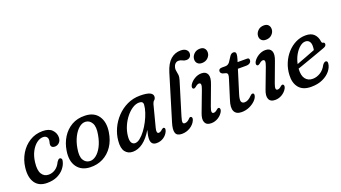

<svg xmlns="http://www.w3.org/2000/svg" viewBox="-59 -1246 3162 1779"><g transform="rotate(-20 1522.0 -356.5)"><path d="M279.5 -403Q247.5 -403 216 -379Q184.5 -355 161.5 -311.2Q138.5 -267.5 131.5 -208.5Q122 -132.5 145 -95.2Q168 -58 212.5 -58Q248.5 -58 279.2 -78.8Q310 -99.5 329 -141Q336 -151.5 343 -158.2Q350 -165 359 -165Q369 -165 374.8 -154.8Q380.5 -144.5 374 -124Q365.5 -91.5 340.2 -60.8Q315 -30 273.2 -10.2Q231.5 9.5 172.5 9.5Q92 9.5 54.8 -45.5Q17.5 -100.5 29.5 -195.5Q38 -266.5 73.5 -326Q109 -385.5 165.8 -421.2Q222.5 -457 295 -457Q358 -457 388 -425.2Q418 -393.5 418 -352.5Q417.5 -319.5 398.8 -301Q380 -282.5 354.5 -282.5Q337 -282.5 327 -291.5Q317 -300.5 317.5 -315Q317.5 -326 321 -337.2Q324.5 -348.5 324.5 -361.5Q324.5 -380.5 312.5 -391.8Q300.5 -403 279.5 -403Z M713.5 -457Q802 -454.5 843.2 -393.8Q884.5 -333 869.5 -238Q857.5 -159 819.5 -102.8Q781.5 -46.5 724.2 -17.2Q667 12 597 9.5Q512 6.5 469.5 -52.5Q427 -111.5 443 -210Q454 -280.5 489.2 -337.2Q524.5 -394 581.2 -426.8Q638 -459.5 713.5 -457ZM614 -45.5Q645 -44 675.8 -67.5Q706.5 -91 731 -137Q755.5 -183 767 -249Q781 -324.5 759.2 -362.2Q737.5 -400 698 -402Q664.5 -403.5 633.2 -377Q602 -350.5 578.2 -303.5Q554.5 -256.5 544.5 -197Q530.5 -121 552 -84.2Q573.5 -47.5 614 -45.5Z M1291.5 -128Q1277 -73.5 1303.5 -73.5Q1319.5 -73.5 1341 -94Q1354 -105 1362.5 -101Q1379 -95 1366 -63Q1351.5 -30.5 1321 -10.5Q1290.5 9.5 1252.5 9.5Q1197 9.5 1197 -50Q1197 -65.5 1200 -84.2Q1203 -103 1211.5 -135.5Q1168 -62.5 1119 -26.5Q1070 9.5 1018 9.5Q970 9.5 943.5 -25.5Q917 -60.5 924 -133Q929 -192.5 955.2 -250.2Q981.5 -308 1025.8 -354.8Q1070 -401.5 1128.2 -429.2Q1186.5 -457 1255.5 -457Q1322 -457 1351.8 -442.5Q1381.5 -428 1379.5 -401.5Q1378 -382 1365.2 -371.5Q1352.5 -361 1347 -341ZM1023 -144.5Q1018 -100 1030 -79.2Q1042 -58.5 1064.5 -58.5Q1088.5 -58.5 1115 -79.8Q1141.5 -101 1167 -135.2Q1192.5 -169.5 1213.8 -210.5Q1235 -251.5 1248.2 -291.8Q1261.5 -332 1263.5 -364.5Q1266 -399.5 1225.5 -399.5Q1193 -399.5 1159.5 -378Q1126 -356.5 1096.8 -320Q1067.5 -283.5 1047.8 -238Q1028 -192.5 1023 -144.5Z M1751.5 -721.5Q1787.5 -721.5 1805.5 -705.8Q1823.5 -690 1823.5 -669.5Q1823.5 -646.5 1809.8 -633Q1796 -619.5 1774 -619.5Q1753 -619.5 1737.5 -629Q1722 -638.5 1701 -638.5Q1682 -638.5 1668.5 -625Q1655 -611.5 1650 -589Q1646.5 -572 1650.5 -554.8Q1654.5 -537.5 1656.8 -516.2Q1659 -495 1650 -466L1552 -145.5Q1539 -103 1541.5 -88.8Q1544 -74.5 1560.5 -74.5Q1586.5 -74.5 1613 -104Q1623 -114 1632.5 -110Q1640 -107.5 1642.2 -97.5Q1644.5 -87.5 1637.5 -73Q1622 -37.5 1584.5 -14Q1547 9.5 1501.5 9.5Q1453 9.5 1441.5 -23.2Q1430 -56 1450.5 -122L1585.5 -566.5Q1610.5 -647.5 1653 -684.5Q1695.5 -721.5 1751.5 -721.5Z M1900.5 -544Q1872 -544 1856.5 -560.5Q1841 -577 1842.5 -602Q1844 -630.5 1866.8 -653.2Q1889.5 -676 1926.5 -676Q1955.5 -676 1970.2 -659Q1985 -642 1983.5 -616Q1982 -588 1959.2 -566Q1936.5 -544 1900.5 -544ZM1838.5 -137Q1826 -103.5 1827.8 -88.5Q1829.5 -73.5 1845 -73.5Q1853 -73.5 1862 -77.8Q1871 -82 1883 -93Q1897 -104.5 1906 -99.5Q1913 -96 1914.2 -85Q1915.5 -74 1907 -58.5Q1890 -28.5 1858.5 -9.5Q1827 9.5 1790.5 9.5Q1744.5 9.5 1730.2 -23Q1716 -55.5 1739 -113.5L1813 -309.5Q1826.5 -344.5 1824.8 -360Q1823 -375.5 1807 -375.5Q1790.5 -375.5 1768 -355Q1753 -344 1744 -348.5Q1736 -351.5 1734.8 -362.5Q1733.5 -373.5 1742 -388.5Q1760 -417.5 1792.8 -437Q1825.5 -456.5 1860.5 -456.5Q1905 -456.5 1919.5 -423.8Q1934 -391 1910.5 -330.5Z M2077.5 -379.5 2045 -388.5Q2025.5 -398.5 2025.5 -415.5Q2025.5 -442 2060 -442H2093.5Q2118.5 -442 2135.5 -463.5L2171 -517.5Q2185.5 -537.5 2205.5 -537.5Q2230 -537.5 2230 -513Q2230 -496 2220.5 -465L2212.5 -439.5H2306Q2326.5 -439.5 2326.5 -420Q2326.5 -401 2312.5 -390.8Q2298.5 -380.5 2275 -380.5H2194L2124 -155Q2108.5 -105 2116 -86Q2123.5 -67 2148 -67Q2182.5 -67 2218.5 -105Q2227 -113.5 2232 -116Q2237 -118.5 2243 -118Q2258.5 -116.5 2255.5 -96Q2252 -72.5 2228.5 -48.2Q2205 -24 2169 -7.5Q2133 9 2091 9Q2037 9 2019.8 -28.2Q2002.5 -65.5 2027 -137.5L2083 -317Q2093 -346.5 2092.2 -359.8Q2091.5 -373 2077.5 -379.5Z M2531 -544Q2502.5 -544 2487 -560.5Q2471.5 -577 2473 -602Q2474.5 -630.5 2497.2 -653.2Q2520 -676 2557 -676Q2586 -676 2600.8 -659Q2615.5 -642 2614 -616Q2612.5 -588 2589.8 -566Q2567 -544 2531 -544ZM2469 -137Q2456.5 -103.5 2458.2 -88.5Q2460 -73.5 2475.5 -73.5Q2483.5 -73.5 2492.5 -77.8Q2501.5 -82 2513.5 -93Q2527.5 -104.5 2536.5 -99.5Q2543.5 -96 2544.8 -85Q2546 -74 2537.5 -58.5Q2520.5 -28.5 2489 -9.5Q2457.5 9.5 2421 9.5Q2375 9.5 2360.8 -23Q2346.5 -55.5 2369.5 -113.5L2443.5 -309.5Q2457 -344.5 2455.2 -360Q2453.5 -375.5 2437.5 -375.5Q2421 -375.5 2398.5 -355Q2383.5 -344 2374.5 -348.5Q2366.5 -351.5 2365.2 -362.5Q2364 -373.5 2372.5 -388.5Q2390.5 -417.5 2423.2 -437Q2456 -456.5 2491 -456.5Q2535.5 -456.5 2550 -423.8Q2564.5 -391 2541 -330.5Z M2997.5 -139Q2994 -104 2966.8 -69.8Q2939.5 -35.5 2891.2 -13Q2843 9.5 2776.5 9.5Q2695.5 9.5 2656.8 -37.8Q2618 -85 2622.5 -163Q2625.5 -223 2647.5 -276Q2669.5 -329 2706 -369.8Q2742.5 -410.5 2789 -433.8Q2835.5 -457 2887.5 -457Q2943 -457 2971 -428.2Q2999 -399.5 3004 -354.5Q3007 -339 3017 -337.5Q3032 -336.5 3033 -321Q3034.5 -299 3002.5 -288.5Q2965 -274.5 2913 -256Q2861 -237.5 2809.8 -219.5Q2758.5 -201.5 2723 -189V-187Q2718.5 -121 2744 -88.2Q2769.5 -55.5 2815 -55.5Q2853.5 -55.5 2890 -77.5Q2926.5 -99.5 2949.5 -144.5Q2967 -167.5 2982.5 -166.5Q3000.5 -165 2997.5 -139ZM2866 -404.5Q2839.5 -404.5 2811.5 -381.5Q2783.5 -358.5 2761.2 -319.5Q2739 -280.5 2729 -232Q2768.5 -246.5 2821.2 -266.5Q2874 -286.5 2914.5 -302.5Q2918 -319 2918 -344Q2918 -371.5 2904.5 -388Q2891 -404.5 2866 -404.5Z"/></g></svg>

Font: Fraunces 72pt SuperSoft
Style: Italic
Weight: 400
Italic angle: -16°
Version: Version 1.000;[b76b70a41]